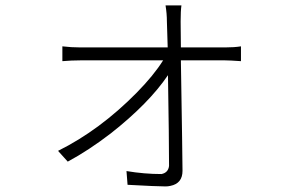

<svg xmlns="http://www.w3.org/2000/svg" viewBox="-20 -625 1040 696"><path d="M635.7 -453.1H795.9Q829.1 -453.1 853.5 -457V-403.3Q812.5 -406.2 795.9 -406.2H635.7Q641.6 -44.9 641.6 -5.9Q641.6 40 597.7 48.8Q588.9 50.8 580.1 50.8Q549.8 50.8 442.4 44.9L438.5 -4.9Q502.9 5.9 565.4 5.9Q589.8 1 592.8 -23.4Q592.8 -115.2 588.9 -352.5Q519.5 -250 381.8 -141.6Q301.8 -80.1 225.6 -39.1L190.4 -78.1Q341.8 -153.3 475.6 -289.1Q537.1 -351.6 571.3 -406.2H271.5Q239.3 -406.2 206.1 -403.3V-457Q238.3 -453.1 271.5 -453.1H587.9Q585.9 -525.4 585 -546.9Q585 -575.2 580.1 -605.5H637.7Q634.8 -585.9 634.8 -546.9Q634.8 -496.1 635.7 -453.1Z"/></svg>

Font: Taipei Sans TC Beta Light
Style: Regular
Weight: 300
Designer: JT Foundry
Foundry: JT Foundry
Version: Version 1.000